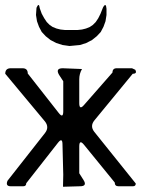

<svg xmlns="http://www.w3.org/2000/svg" viewBox="-41 -751 561 750"><path d="M205.1 -21.5Q206.1 -44.9 206.1 -68.4L203.1 -186.5Q203.1 -215.8 185.5 -193.4L61.5 -35.2Q61.5 -23.4 49.8 -23.4H1Q-20.5 -23.4 -11.7 -44.9L134.8 -231.4Q152.3 -253.9 134.8 -276.4L-20.5 -462.9Q-20.5 -484.4 1 -484.4H46.9Q67.4 -484.4 67.4 -463.9L188.5 -309.6Q206.1 -287.1 206.1 -316.4V-433.6L189.5 -459Q174.8 -484.4 204.1 -484.4L279.3 -481.4Q268.6 -462.9 268.6 -441.4V-348.6Q268.6 -319.3 287.1 -340.8L398.4 -467.8Q398.4 -484.4 415 -484.4H474.6L487.3 -478.5Q496.1 -462.9 477.5 -462.9L328.1 -281.2Q309.6 -258.8 327.1 -236.3L489.3 -34.2Q489.3 -23.4 478.5 -23.4H421.9Q407.2 -23.4 407.2 -38.1L287.1 -185.5Q268.6 -208 268.6 -178.7V-74.2L285.2 -47.9Q300.8 -23.4 271.5 -23.4ZM241.2 -633.8H261.7L279.3 -635.7L294.9 -639.6L309.6 -645.5L321.3 -653.3L333 -665L342.8 -679.7L351.6 -697.3L361.3 -721.7Q373 -743.2 375 -716.8V-692.4L371.1 -668L363.3 -646.5L352.5 -626L336.9 -609.4L318.4 -594.7L295.9 -583L271.5 -575.2L230.5 -571.3L203.1 -575.2L178.7 -583L156.2 -594.7L137.7 -609.4L122.1 -626L111.3 -646.5L103.5 -668L99.6 -692.4L101.6 -720.7Q111.3 -743.2 114.3 -718.8L122.1 -697.3L131.8 -679.7L141.6 -665L153.3 -653.3L165 -645.5L179.7 -639.6L195.3 -635.7L212.9 -633.8Z"/></svg>

Font: B2 Hana
Style: Regular
Weight: 500
Version: 2020-08-05; (max)